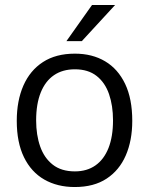

<svg xmlns="http://www.w3.org/2000/svg" viewBox="-20 -743 600 773"><path d="M281 10Q211 10 158.2 -20.2Q105.5 -50.5 76.5 -110Q47.5 -169.5 47.5 -256.5Q47.5 -337.5 74.2 -398.5Q101 -459.5 153 -493.2Q205 -527 281.5 -527Q351.5 -527 403.2 -496.2Q455 -465.5 483.8 -405.2Q512.5 -345 512.5 -256.5Q512.5 -177.5 486.5 -117.5Q460.5 -57.5 409.2 -23.8Q358 10 281 10ZM281.5 -53Q330 -53 364.2 -77Q398.5 -101 416.8 -147Q435 -193 435 -258.5Q435 -317.5 419 -364Q403 -410.5 369 -437.2Q335 -464 281.5 -464Q232 -464 197.2 -440.2Q162.5 -416.5 144 -370.5Q125.5 -324.5 125.5 -258.5Q125.5 -199.5 141.8 -153.2Q158 -107 192.5 -80Q227 -53 281.5 -53ZM350.5 -723H443.5L309.5 -577.5H247.5Z"/></svg>

Font: Public Sans Thin Light
Style: Regular
Weight: 300
Version: Version 1.007